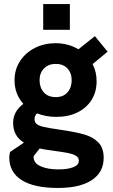

<svg xmlns="http://www.w3.org/2000/svg" viewBox="-20 -717 562 951"><path d="M26 63Q26 51 29.5 36L98.5 -10.5Q45 -43 45 -108.5Q45 -164.5 95.5 -202.5Q74.5 -226 63.2 -255.5Q52 -285 52 -319Q52 -373 79.5 -414.8Q107 -456.5 153.2 -479.8Q199.5 -503 255 -503Q317.5 -503 368.5 -473L450 -538L513 -461L438.5 -399.5Q458.5 -362 458.5 -314.5Q458.5 -262 433.5 -222Q408.5 -182 363.2 -160Q318 -138 259 -138Q207.5 -138 163.5 -155.5Q151 -144 151 -127.5Q151 -111.5 161.5 -102.8Q172 -94 197 -88.2Q222 -82.5 274.5 -75Q351 -64 395.5 -51.5Q440 -39 466.8 -11.8Q493.5 15.5 493.5 64.5Q493.5 136.5 434.5 175.2Q375.5 214 267.5 214Q148.5 214 87.2 175Q26 136 26 63ZM146.5 60.5Q146.5 90.5 180.5 106.2Q214.5 122 269.5 122Q315.5 122 343 111.2Q370.5 100.5 370.5 79Q370.5 63.5 356.5 54.8Q342.5 46 317 41Q291.5 36 237 28.5Q207 25 176.5 18.5L146.5 56.5ZM256.5 -236Q294 -236 314.5 -259.8Q335 -283.5 335 -319.5Q335 -356 313.8 -378.2Q292.5 -400.5 256.5 -400.5Q220 -400.5 198 -378Q176 -355.5 176 -320Q176 -283.5 196.8 -259.8Q217.5 -236 256.5 -236ZM194 -697H326V-569.5H194Z"/></svg>

Font: HK Grotesk
Style: Bold
Weight: 700
Designer: Alfredo Marco Pradil
Foundry: Hanken Design Co.
Version: Version 3.001